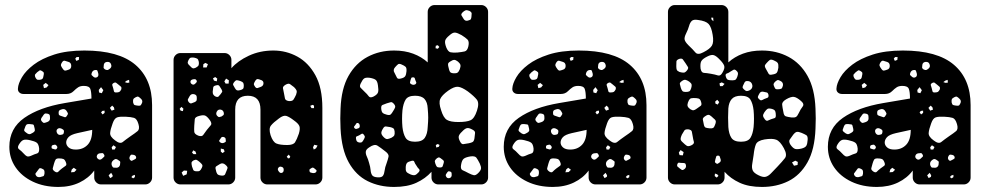

<svg xmlns="http://www.w3.org/2000/svg" viewBox="-20 -730 3902 760"><path d="M211 10Q154 10 110 -11Q66 -32 41.5 -68Q17 -104 17 -149Q17 -222 76.5 -263.5Q136 -305 236 -322L342 -340Q342 -366 337.5 -378Q333 -390 312 -390Q298 -390 289.5 -384.5Q281 -379 271 -369Q260 -358 243 -358H73Q63 -358 56.5 -364Q50 -370 51 -380Q52 -399 67 -424.5Q82 -450 113.5 -474Q145 -498 194.5 -514Q244 -530 314 -530Q450 -530 516 -473.5Q582 -417 582 -314V-27Q582 -16 574 -8Q566 0 555 0H380Q369 0 361 -8Q353 -16 353 -27V-55Q331 -25 294.5 -7.5Q258 10 211 10ZM293 -504H283L278 -498L282 -489L292 -493ZM251 -485Q242 -488 236.5 -489.5Q231 -491 226 -484Q220 -475 221.5 -470Q223 -465 229 -457Q234 -450 238.5 -450.5Q243 -451 251 -454Q262 -457 262 -469Q262 -482 251 -485ZM419 -477Q415 -486 404 -485Q393 -484 391 -474Q390 -467 390 -463Q390 -459 396 -455Q403 -452 406.5 -453Q410 -454 416 -459Q424 -466 419 -477ZM359 -453Q347 -453 343 -441Q341 -435 343 -432.5Q345 -430 350 -426Q357 -420 365 -425Q371 -429 369 -439Q367 -445 366 -449Q365 -453 359 -453ZM146 -449Q140 -453 136.5 -451Q133 -449 127 -444Q122 -439 119.5 -436Q117 -433 119 -426Q122 -419 125.5 -416Q129 -413 137 -414Q145 -415 148 -418Q151 -421 152 -429Q154 -437 153.5 -441Q153 -445 146 -449ZM491 -414 482 -411 474 -405 483 -402 492 -403ZM449 -395Q443 -400 439.5 -402.5Q436 -405 429 -401Q423 -397 424.5 -392.5Q426 -388 428 -381Q430 -374 431 -369Q432 -364 439 -364Q448 -364 452 -366Q456 -368 460 -376Q462 -384 458.5 -387Q455 -390 449 -395ZM172 -393 161 -402 151 -394 154 -381 165 -384ZM389 -373 380 -385 371 -374 372 -364 383 -361ZM538 -339Q532 -345 528 -347Q524 -349 517 -345Q509 -341 507.5 -336.5Q506 -332 507 -324Q509 -316 512.5 -314.5Q516 -313 524 -312Q531 -311 534.5 -312Q538 -313 541 -320Q547 -331 538 -339ZM431 -305 424 -312 415 -303 422 -292 433 -296ZM242 -293Q235 -301 224 -297Q217 -295 214.5 -292.5Q212 -290 212 -283Q212 -276 215 -274Q218 -272 225 -270Q232 -267 236.5 -266Q241 -265 245 -272Q250 -278 248.5 -282Q247 -286 242 -293ZM394 -292 385 -291 380 -285 386 -277 394 -283ZM168 -280Q160 -282 156.5 -279.5Q153 -277 149 -270Q144 -264 142.5 -259.5Q141 -255 146 -249Q151 -243 155 -243.5Q159 -244 167 -247Q178 -251 178 -261Q178 -269 177 -273.5Q176 -278 168 -280ZM528 -239Q522 -260 510.5 -263.5Q499 -267 477 -268Q455 -269 444 -265.5Q433 -262 426 -242Q417 -218 416 -203.5Q415 -189 436 -174Q455 -159 466 -168Q477 -177 497 -191Q515 -203 524.5 -211Q534 -219 528 -239ZM97 -239Q90 -239 87 -238Q84 -237 81 -231Q78 -223 76 -217.5Q74 -212 81 -207Q89 -200 94.5 -199Q100 -198 109 -204Q118 -209 118 -214.5Q118 -220 115 -230Q114 -237 109.5 -237.5Q105 -238 97 -239ZM223 -221Q213 -225 207 -219Q201 -213 206 -203Q211 -195 219 -196Q226 -197 229 -198.5Q232 -200 233 -207Q234 -213 231.5 -215.5Q229 -218 223 -221ZM280 -138Q309 -138 327 -157Q345 -176 345 -216L286 -203Q260 -197 251 -187Q242 -177 242 -166Q242 -155 251.5 -146.5Q261 -138 280 -138ZM99 -175Q82 -179 73 -176Q64 -173 55 -158Q47 -145 55.5 -139Q64 -133 74 -122Q81 -114 86.5 -111.5Q92 -109 102 -113Q117 -120 126.5 -122.5Q136 -125 135 -142Q133 -160 125 -165.5Q117 -171 99 -175ZM205 -152Q200 -159 195 -157Q189 -156 186.5 -154.5Q184 -153 184 -147Q184 -142 187.5 -141.5Q191 -141 196 -139Q202 -137 205 -142Q209 -147 205 -152ZM439 -148 429 -155 422 -147 424 -138H434ZM392 -118Q389 -124 385 -124Q381 -124 374 -123Q365 -121 363 -112Q362 -104 371 -99Q377 -96 384 -102Q389 -107 392 -109.5Q395 -112 392 -118ZM519 -107Q518 -115 509 -117Q504 -118 501 -118Q498 -118 495 -113Q489 -103 496 -96Q500 -92 503 -94Q506 -96 511 -98Q515 -100 517 -101.5Q519 -103 519 -107ZM241 -87Q237 -98 231 -100.5Q225 -103 213 -103Q203 -103 200 -98Q197 -93 194 -83Q191 -71 189 -64.5Q187 -58 197 -51Q206 -45 211 -50.5Q216 -56 225 -63Q234 -70 239.5 -73.5Q245 -77 241 -87ZM450 -95Q444 -100 439.5 -100.5Q435 -101 429 -96Q418 -87 423 -74Q426 -67 430 -66.5Q434 -66 442 -66Q452 -67 455 -77Q456 -84 456 -88Q456 -92 450 -95ZM283 -58 272 -66 264 -59 261 -48 274 -49ZM145 -63Q137 -66 134.5 -62Q132 -58 127 -52Q123 -47 121 -44Q119 -41 122 -36Q127 -27 139 -29Q147 -31 151 -32.5Q155 -34 156 -42Q157 -51 155 -55.5Q153 -60 145 -63ZM426 -36 420 -46 410 -36 416 -25 425 -30ZM514 -38 505 -35 500 -29 507 -24 514 -29Z M694 0Q683 0 675 -8Q667 -16 667 -27V-493Q667 -504 675 -512Q683 -520 694 -520H869Q880 -520 888 -512Q896 -504 896 -493V-460Q921 -489 965 -509.5Q1009 -530 1062 -530Q1113 -530 1157 -506Q1201 -482 1228.5 -432Q1256 -382 1256 -303V-27Q1256 -16 1248 -8Q1240 0 1229 0H1038Q1027 0 1019 -8Q1011 -16 1011 -27V-296Q1011 -351 961 -351Q911 -351 911 -296V-27Q911 -16 903 -8Q895 0 884 0ZM748 -502Q739 -503 734.5 -501.5Q730 -500 726 -492Q722 -484 723.5 -479.5Q725 -475 732 -469Q738 -462 742.5 -460Q747 -458 755 -462Q764 -467 766 -471.5Q768 -476 767 -485Q765 -495 761 -497.5Q757 -500 748 -502ZM803 -476 793 -481 785 -476 784 -463H798ZM840 -419 832 -425 823 -420 827 -411 838 -408ZM886 -412 875 -419 868 -408 873 -399H885ZM758 -412Q755 -416 752.5 -416.5Q750 -417 744 -416Q735 -414 734 -408Q733 -400 741 -396Q747 -393 753 -399Q757 -403 758.5 -405Q760 -407 758 -412ZM1011 -414Q1004 -417 999.5 -417Q995 -417 991 -411Q986 -403 985 -398.5Q984 -394 990 -386Q995 -380 999.5 -381.5Q1004 -383 1012 -386Q1023 -390 1023 -401Q1023 -411 1011 -414ZM932 -409Q923 -412 918 -412.5Q913 -413 907 -405Q901 -398 903 -393.5Q905 -389 910 -381Q914 -374 918 -372.5Q922 -371 930 -373Q938 -375 941.5 -378Q945 -381 945 -390Q945 -399 942.5 -402.5Q940 -406 932 -409ZM1144 -385Q1134 -393 1128 -397Q1122 -401 1111 -395Q1099 -388 1100 -381Q1101 -374 1104 -361Q1106 -348 1108 -340Q1110 -332 1123 -330Q1137 -329 1141.5 -335.5Q1146 -342 1152 -355Q1156 -366 1154 -371.5Q1152 -377 1144 -385ZM857 -376Q852 -384 848.5 -389.5Q845 -395 835 -392Q825 -390 824 -384Q823 -378 822 -367Q821 -353 835 -347Q842 -345 845 -348Q848 -351 853 -357Q857 -362 859 -365.5Q861 -369 857 -376ZM749 -357Q737 -360 731 -350Q726 -342 724 -337.5Q722 -333 727 -326Q733 -319 738 -321Q743 -323 751 -326Q757 -329 758 -332Q759 -335 759 -342Q759 -349 757 -352Q755 -355 749 -357ZM1223 -312 1217 -315 1208 -311 1213 -302H1223ZM706 -300 698 -307 691 -299 695 -292 704 -290ZM866 -283Q864 -294 854 -296Q843 -298 838 -288Q833 -278 840 -271Q845 -266 848 -266.5Q851 -267 857 -269Q862 -272 864.5 -274.5Q867 -277 866 -283ZM811 -254Q801 -268 793 -272Q785 -276 768 -271Q752 -267 751 -258Q750 -249 749 -233Q748 -217 749 -208Q750 -199 765 -193Q779 -188 784.5 -196Q790 -204 799 -216Q809 -228 814.5 -234.5Q820 -241 811 -254ZM1144 -253Q1126 -267 1114 -271Q1102 -275 1084 -261Q1062 -245 1052.5 -233Q1043 -221 1051 -195Q1060 -168 1074 -162Q1088 -156 1117 -156Q1141 -156 1148 -167Q1155 -178 1163 -201Q1169 -221 1165 -231Q1161 -241 1144 -253ZM864 -188Q857 -189 854 -183Q851 -178 848.5 -175Q846 -172 850 -168Q858 -160 869 -166Q874 -168 874 -171.5Q874 -175 873 -181Q872 -186 864 -188ZM1237 -154 1224 -157 1219 -147 1222 -138 1231 -143ZM866 -139 854 -142V-130L861 -124L869 -130ZM754 -130 745 -135 740 -126 746 -120H757ZM1129 -110 1123 -118 1115 -110 1120 -103 1126 -104ZM770 -89Q763 -95 758.5 -97Q754 -99 746 -95Q738 -90 738 -85Q738 -80 740 -71Q743 -62 745 -57.5Q747 -53 756 -52Q766 -51 770.5 -54Q775 -57 779 -66Q783 -74 780 -78.5Q777 -83 770 -89ZM872 -78Q862 -87 851 -81Q842 -75 836.5 -72Q831 -69 834 -59Q836 -47 840 -41.5Q844 -36 857 -35Q868 -34 871 -40Q874 -46 878 -57Q882 -65 880 -69Q878 -73 872 -78ZM1096 -69Q1087 -73 1082 -66Q1077 -60 1083 -52Q1089 -43 1096 -46Q1103 -48 1103 -58Q1103 -67 1096 -69ZM1226 -62Q1220 -68 1215 -66Q1210 -63 1207 -61Q1204 -59 1205 -53Q1206 -48 1209.5 -47Q1213 -46 1218 -45Q1228 -44 1232 -50Q1234 -55 1232 -57Q1230 -59 1226 -62ZM721 -54 708 -55 699 -47 705 -34 719 -40Z M1540 10Q1482 10 1435.5 -13Q1389 -36 1360.5 -87Q1332 -138 1328 -221Q1327 -244 1327 -261Q1327 -278 1328 -300Q1331 -379 1359.5 -429.5Q1388 -480 1435 -505Q1482 -530 1540 -530Q1582 -530 1615.5 -517.5Q1649 -505 1673 -483V-683Q1673 -694 1681 -702Q1689 -710 1700 -710H1885Q1896 -710 1904 -702Q1912 -694 1912 -683V-27Q1912 -16 1904 -8Q1896 0 1885 0H1715Q1704 0 1696 -8Q1688 -16 1688 -27V-50Q1664 -23 1628 -6.5Q1592 10 1540 10ZM1838 -687Q1828 -691 1822.5 -689Q1817 -687 1810 -680Q1804 -673 1807 -668.5Q1810 -664 1814 -657Q1820 -646 1830 -648Q1838 -650 1841.5 -652Q1845 -654 1846 -662Q1847 -671 1847 -676.5Q1847 -682 1838 -687ZM1807 -591Q1791 -600 1781.5 -601Q1772 -602 1759 -590Q1744 -578 1742 -568.5Q1740 -559 1747 -541Q1754 -525 1763.5 -523Q1773 -521 1790 -522Q1809 -524 1819.5 -526.5Q1830 -529 1834 -547Q1838 -566 1830.5 -573.5Q1823 -581 1807 -591ZM1713 -551 1705 -549 1704 -539 1713 -537 1719 -544ZM1793 -486Q1784 -493 1778 -493Q1772 -493 1763 -487Q1754 -482 1753.5 -476.5Q1753 -471 1756 -461Q1758 -451 1761 -446Q1764 -441 1774 -440Q1786 -439 1791 -442.5Q1796 -446 1800 -456Q1804 -467 1802.5 -473Q1801 -479 1793 -486ZM1569 -475Q1560 -479 1555.5 -475.5Q1551 -472 1544 -464Q1534 -453 1542 -441Q1548 -430 1551 -423Q1554 -416 1566 -419Q1580 -422 1584 -428.5Q1588 -435 1589 -448Q1590 -461 1585.5 -465.5Q1581 -470 1569 -475ZM1624 -413Q1623 -418 1621.5 -421Q1620 -424 1615 -424Q1609 -424 1608 -421Q1607 -418 1605 -413Q1604 -407 1603 -404Q1602 -401 1606 -398Q1616 -391 1625 -397Q1629 -401 1627.5 -404.5Q1626 -408 1624 -413ZM1476 -392Q1474 -408 1467.5 -413.5Q1461 -419 1444 -422Q1428 -424 1421.5 -419.5Q1415 -415 1408 -400Q1402 -388 1407.5 -382.5Q1413 -377 1422 -368Q1434 -357 1439.5 -349Q1445 -341 1459 -348Q1474 -356 1476.5 -365Q1479 -374 1476 -392ZM1832 -368Q1808 -385 1793 -386.5Q1778 -388 1754 -371Q1729 -353 1722.5 -338Q1716 -323 1726 -294Q1735 -264 1749 -255.5Q1763 -247 1794 -247Q1827 -247 1842.5 -254Q1858 -261 1868 -292Q1878 -322 1867.5 -335.5Q1857 -349 1832 -368ZM1623 -169Q1651 -169 1661.5 -184.5Q1672 -200 1673 -227Q1675 -250 1675 -264.5Q1675 -279 1673 -301Q1672 -325 1660.5 -338Q1649 -351 1623 -351Q1595 -351 1585.5 -335.5Q1576 -320 1573 -293Q1570 -260 1573 -227Q1576 -200 1585.5 -184.5Q1595 -169 1623 -169ZM1539 -319Q1532 -327 1526.5 -325.5Q1521 -324 1511 -321Q1500 -317 1494 -314.5Q1488 -312 1489 -300Q1490 -288 1494.5 -283.5Q1499 -279 1511 -276Q1522 -273 1526.5 -277Q1531 -281 1536 -290Q1542 -299 1544 -305Q1546 -311 1539 -319ZM1404 -233Q1403 -241 1397 -243Q1393 -244 1391 -242Q1389 -240 1387 -236Q1384 -232 1382 -229.5Q1380 -227 1383 -223Q1387 -219 1390 -219.5Q1393 -220 1398 -222Q1405 -224 1404 -233ZM1542 -210Q1541 -219 1537 -222Q1533 -225 1524 -227Q1513 -229 1507 -229.5Q1501 -230 1496 -221Q1489 -210 1489.5 -203Q1490 -196 1499 -187Q1507 -179 1513 -179.5Q1519 -180 1530 -185Q1539 -190 1541 -195Q1543 -200 1542 -210ZM1848 -218Q1835 -225 1827 -222.5Q1819 -220 1809 -209Q1798 -199 1796 -191Q1794 -183 1801 -170Q1807 -158 1814.5 -159.5Q1822 -161 1836 -163Q1846 -165 1851 -168Q1856 -171 1858 -182Q1860 -196 1860.5 -204Q1861 -212 1848 -218ZM1420 -197Q1415 -203 1411 -200Q1407 -197 1401 -194Q1395 -192 1391.5 -190Q1388 -188 1389 -182Q1390 -175 1392 -171.5Q1394 -168 1401 -166Q1409 -165 1412 -167Q1415 -169 1419 -176Q1423 -183 1424 -187Q1425 -191 1420 -197ZM1720 -156 1713 -160 1705 -156 1707 -146 1717 -149ZM1505 -131Q1486 -146 1474 -153.5Q1462 -161 1442 -147Q1429 -139 1428 -130Q1427 -121 1432 -110.5Q1437 -100 1441 -85Q1446 -69 1447 -56.5Q1448 -44 1453 -36.5Q1458 -29 1475 -28Q1491 -27 1496 -34.5Q1501 -42 1502.5 -55Q1504 -68 1510 -83Q1516 -100 1518 -110Q1520 -120 1505 -131ZM1879 -83Q1871 -99 1865.5 -106Q1860 -113 1843 -111Q1824 -108 1816 -102Q1808 -96 1805 -77Q1802 -60 1811.5 -56Q1821 -52 1836 -44Q1848 -38 1855.5 -36.5Q1863 -35 1873 -45Q1883 -55 1884 -62.5Q1885 -70 1879 -83ZM1729 -100Q1723 -105 1719.5 -106.5Q1716 -108 1710 -104Q1704 -99 1702 -95Q1700 -91 1703 -83Q1706 -74 1709 -70.5Q1712 -67 1721 -67Q1730 -67 1732 -71.5Q1734 -76 1736 -84Q1738 -90 1736.5 -93Q1735 -96 1729 -100ZM1628 -75Q1622 -83 1620 -89.5Q1618 -96 1608 -93Q1596 -90 1591.5 -85.5Q1587 -81 1586 -69Q1585 -56 1588.5 -50.5Q1592 -45 1604 -40Q1616 -35 1622.5 -37Q1629 -39 1637 -48Q1644 -56 1638.5 -61Q1633 -66 1628 -75ZM1762 -51Q1756 -53 1753.5 -51Q1751 -49 1748 -44Q1742 -37 1746 -31Q1750 -23 1759 -25Q1767 -27 1768 -36Q1768 -42 1767.5 -45.5Q1767 -49 1762 -51Z M2168 10Q2111 10 2067 -11Q2023 -32 1998.5 -68Q1974 -104 1974 -149Q1974 -222 2033.5 -263.5Q2093 -305 2193 -322L2299 -340Q2299 -366 2294.5 -378Q2290 -390 2269 -390Q2255 -390 2246.5 -384.5Q2238 -379 2228 -369Q2217 -358 2200 -358H2030Q2020 -358 2013.5 -364Q2007 -370 2008 -380Q2009 -399 2024 -424.5Q2039 -450 2070.5 -474Q2102 -498 2151.5 -514Q2201 -530 2271 -530Q2407 -530 2473 -473.5Q2539 -417 2539 -314V-27Q2539 -16 2531 -8Q2523 0 2512 0H2337Q2326 0 2318 -8Q2310 -16 2310 -27V-55Q2288 -25 2251.5 -7.5Q2215 10 2168 10ZM2250 -504H2240L2235 -498L2239 -489L2249 -493ZM2208 -485Q2199 -488 2193.5 -489.5Q2188 -491 2183 -484Q2177 -475 2178.5 -470Q2180 -465 2186 -457Q2191 -450 2195.5 -450.5Q2200 -451 2208 -454Q2219 -457 2219 -469Q2219 -482 2208 -485ZM2376 -477Q2372 -486 2361 -485Q2350 -484 2348 -474Q2347 -467 2347 -463Q2347 -459 2353 -455Q2360 -452 2363.5 -453Q2367 -454 2373 -459Q2381 -466 2376 -477ZM2316 -453Q2304 -453 2300 -441Q2298 -435 2300 -432.5Q2302 -430 2307 -426Q2314 -420 2322 -425Q2328 -429 2326 -439Q2324 -445 2323 -449Q2322 -453 2316 -453ZM2103 -449Q2097 -453 2093.5 -451Q2090 -449 2084 -444Q2079 -439 2076.5 -436Q2074 -433 2076 -426Q2079 -419 2082.5 -416Q2086 -413 2094 -414Q2102 -415 2105 -418Q2108 -421 2109 -429Q2111 -437 2110.5 -441Q2110 -445 2103 -449ZM2448 -414 2439 -411 2431 -405 2440 -402 2449 -403ZM2406 -395Q2400 -400 2396.5 -402.5Q2393 -405 2386 -401Q2380 -397 2381.5 -392.5Q2383 -388 2385 -381Q2387 -374 2388 -369Q2389 -364 2396 -364Q2405 -364 2409 -366Q2413 -368 2417 -376Q2419 -384 2415.5 -387Q2412 -390 2406 -395ZM2129 -393 2118 -402 2108 -394 2111 -381 2122 -384ZM2346 -373 2337 -385 2328 -374 2329 -364 2340 -361ZM2495 -339Q2489 -345 2485 -347Q2481 -349 2474 -345Q2466 -341 2464.5 -336.5Q2463 -332 2464 -324Q2466 -316 2469.5 -314.5Q2473 -313 2481 -312Q2488 -311 2491.5 -312Q2495 -313 2498 -320Q2504 -331 2495 -339ZM2388 -305 2381 -312 2372 -303 2379 -292 2390 -296ZM2199 -293Q2192 -301 2181 -297Q2174 -295 2171.5 -292.5Q2169 -290 2169 -283Q2169 -276 2172 -274Q2175 -272 2182 -270Q2189 -267 2193.5 -266Q2198 -265 2202 -272Q2207 -278 2205.5 -282Q2204 -286 2199 -293ZM2351 -292 2342 -291 2337 -285 2343 -277 2351 -283ZM2125 -280Q2117 -282 2113.5 -279.5Q2110 -277 2106 -270Q2101 -264 2099.5 -259.5Q2098 -255 2103 -249Q2108 -243 2112 -243.5Q2116 -244 2124 -247Q2135 -251 2135 -261Q2135 -269 2134 -273.5Q2133 -278 2125 -280ZM2485 -239Q2479 -260 2467.5 -263.5Q2456 -267 2434 -268Q2412 -269 2401 -265.5Q2390 -262 2383 -242Q2374 -218 2373 -203.5Q2372 -189 2393 -174Q2412 -159 2423 -168Q2434 -177 2454 -191Q2472 -203 2481.5 -211Q2491 -219 2485 -239ZM2054 -239Q2047 -239 2044 -238Q2041 -237 2038 -231Q2035 -223 2033 -217.5Q2031 -212 2038 -207Q2046 -200 2051.5 -199Q2057 -198 2066 -204Q2075 -209 2075 -214.5Q2075 -220 2072 -230Q2071 -237 2066.5 -237.5Q2062 -238 2054 -239ZM2180 -221Q2170 -225 2164 -219Q2158 -213 2163 -203Q2168 -195 2176 -196Q2183 -197 2186 -198.5Q2189 -200 2190 -207Q2191 -213 2188.5 -215.5Q2186 -218 2180 -221ZM2237 -138Q2266 -138 2284 -157Q2302 -176 2302 -216L2243 -203Q2217 -197 2208 -187Q2199 -177 2199 -166Q2199 -155 2208.5 -146.5Q2218 -138 2237 -138ZM2056 -175Q2039 -179 2030 -176Q2021 -173 2012 -158Q2004 -145 2012.5 -139Q2021 -133 2031 -122Q2038 -114 2043.5 -111.5Q2049 -109 2059 -113Q2074 -120 2083.5 -122.5Q2093 -125 2092 -142Q2090 -160 2082 -165.5Q2074 -171 2056 -175ZM2162 -152Q2157 -159 2152 -157Q2146 -156 2143.5 -154.5Q2141 -153 2141 -147Q2141 -142 2144.5 -141.5Q2148 -141 2153 -139Q2159 -137 2162 -142Q2166 -147 2162 -152ZM2396 -148 2386 -155 2379 -147 2381 -138H2391ZM2349 -118Q2346 -124 2342 -124Q2338 -124 2331 -123Q2322 -121 2320 -112Q2319 -104 2328 -99Q2334 -96 2341 -102Q2346 -107 2349 -109.5Q2352 -112 2349 -118ZM2476 -107Q2475 -115 2466 -117Q2461 -118 2458 -118Q2455 -118 2452 -113Q2446 -103 2453 -96Q2457 -92 2460 -94Q2463 -96 2468 -98Q2472 -100 2474 -101.5Q2476 -103 2476 -107ZM2198 -87Q2194 -98 2188 -100.5Q2182 -103 2170 -103Q2160 -103 2157 -98Q2154 -93 2151 -83Q2148 -71 2146 -64.5Q2144 -58 2154 -51Q2163 -45 2168 -50.5Q2173 -56 2182 -63Q2191 -70 2196.5 -73.5Q2202 -77 2198 -87ZM2407 -95Q2401 -100 2396.5 -100.5Q2392 -101 2386 -96Q2375 -87 2380 -74Q2383 -67 2387 -66.5Q2391 -66 2399 -66Q2409 -67 2412 -77Q2413 -84 2413 -88Q2413 -92 2407 -95ZM2240 -58 2229 -66 2221 -59 2218 -48 2231 -49ZM2102 -63Q2094 -66 2091.5 -62Q2089 -58 2084 -52Q2080 -47 2078 -44Q2076 -41 2079 -36Q2084 -27 2096 -29Q2104 -31 2108 -32.5Q2112 -34 2113 -42Q2114 -51 2112 -55.5Q2110 -60 2102 -63ZM2383 -36 2377 -46 2367 -36 2373 -25 2382 -30ZM2471 -38 2462 -35 2457 -29 2464 -24 2471 -29Z M2996 10Q2944 10 2908 -6.5Q2872 -23 2848 -50V-27Q2848 -16 2840 -8Q2832 0 2821 0H2651Q2640 0 2632 -8Q2624 -16 2624 -27V-683Q2624 -694 2632 -702Q2640 -710 2651 -710H2836Q2847 -710 2855 -702Q2863 -694 2863 -683V-483Q2887 -505 2920.5 -517.5Q2954 -530 2996 -530Q3054 -530 3101 -505Q3148 -480 3176.5 -429.5Q3205 -379 3208 -300Q3209 -278 3209 -261Q3209 -244 3208 -221Q3205 -138 3176 -87Q3147 -36 3100.5 -13Q3054 10 2996 10ZM2803 -660H2795L2797 -652L2804 -646ZM2801 -592Q2796 -623 2785 -635Q2774 -647 2743 -651Q2725 -654 2718 -647Q2711 -640 2707.5 -627Q2704 -614 2696 -598Q2688 -582 2690 -573Q2692 -564 2705 -551Q2723 -534 2732.5 -522.5Q2742 -511 2764 -523Q2790 -536 2798 -549.5Q2806 -563 2801 -592ZM2829 -494Q2816 -508 2806 -511.5Q2796 -515 2779 -506Q2761 -497 2756 -488Q2751 -479 2753 -459Q2756 -442 2766.5 -441.5Q2777 -441 2794 -438Q2811 -435 2821.5 -431.5Q2832 -428 2840 -443Q2850 -460 2846.5 -470Q2843 -480 2829 -494ZM2694 -479Q2687 -488 2683.5 -494Q2680 -500 2669 -497Q2658 -493 2657.5 -486.5Q2657 -480 2657 -468Q2657 -458 2659 -453.5Q2661 -449 2670 -445Q2681 -442 2687 -442.5Q2693 -443 2700 -452Q2706 -460 2703 -465Q2700 -470 2694 -479ZM3043 -491Q3032 -496 3027 -492.5Q3022 -489 3014 -480Q3007 -473 3007.5 -468Q3008 -463 3013 -455Q3019 -444 3022.5 -438Q3026 -432 3037 -435Q3051 -437 3055 -442.5Q3059 -448 3061 -462Q3062 -475 3058.5 -480.5Q3055 -486 3043 -491ZM2893 -452Q2887 -456 2883 -453.5Q2879 -451 2872 -447Q2864 -441 2857 -439Q2850 -437 2853 -427Q2856 -416 2862 -414Q2868 -412 2879 -412Q2889 -412 2892.5 -415.5Q2896 -419 2899 -428Q2902 -437 2901 -441.5Q2900 -446 2893 -452ZM2708 -407Q2699 -413 2693 -414Q2687 -415 2679 -409Q2670 -403 2671 -397.5Q2672 -392 2675 -382Q2678 -373 2681.5 -369.5Q2685 -366 2694 -366Q2704 -366 2708.5 -368.5Q2713 -371 2716 -381Q2719 -391 2717.5 -396Q2716 -401 2708 -407ZM3072 -408Q3065 -412 3061 -413Q3057 -414 3051 -409Q3044 -403 3042.5 -398.5Q3041 -394 3045 -386Q3048 -378 3052.5 -377Q3057 -376 3065 -377Q3073 -378 3075 -381Q3077 -384 3079 -391Q3081 -402 3072 -408ZM2958 -393Q2955 -407 2942 -409Q2934 -410 2930.5 -407.5Q2927 -405 2924 -397Q2920 -390 2919.5 -385.5Q2919 -381 2925 -376Q2931 -370 2935.5 -369.5Q2940 -369 2948 -373Q2960 -380 2958 -393ZM2848 -398 2837 -404 2828 -400 2830 -389H2840ZM3022 -354Q3020 -363 3015 -364Q3010 -365 3001 -367Q2990 -369 2985 -358Q2981 -351 2980 -347Q2979 -343 2984 -338Q2990 -332 2994 -333Q2998 -334 3005 -338Q3013 -341 3018 -343Q3023 -345 3022 -354ZM2913 -169Q2941 -169 2950.5 -184.5Q2960 -200 2963 -227Q2966 -260 2963 -293Q2960 -320 2950.5 -335.5Q2941 -351 2913 -351Q2888 -351 2876.5 -338Q2865 -325 2863 -301Q2862 -279 2862 -264.5Q2862 -250 2863 -227Q2865 -200 2875 -184.5Q2885 -169 2913 -169ZM3151 -330Q3134 -345 3122.5 -346.5Q3111 -348 3092 -337Q3075 -327 3076 -316Q3077 -305 3081 -286Q3083 -272 3090.5 -269.5Q3098 -267 3113 -265Q3125 -264 3130.5 -267Q3136 -270 3141 -281Q3149 -298 3157 -308Q3165 -318 3151 -330ZM2755 -327Q2752 -338 2745 -340Q2738 -342 2726 -342Q2715 -342 2711 -338.5Q2707 -335 2703 -324Q2700 -315 2702 -309.5Q2704 -304 2712 -298Q2720 -293 2725 -293.5Q2730 -294 2738 -300Q2748 -307 2753.5 -311Q2759 -315 2755 -327ZM2827 -326 2819 -335 2811 -328 2812 -320 2821 -316ZM3035 -299Q3023 -302 3018 -299Q3013 -296 3006 -286Q3000 -277 3000.5 -271.5Q3001 -266 3008 -257Q3014 -250 3019 -252.5Q3024 -255 3032 -258Q3041 -261 3046 -262.5Q3051 -264 3051 -273Q3051 -284 3048.5 -290Q3046 -296 3035 -299ZM2805 -261Q2796 -270 2789.5 -274Q2783 -278 2773 -271Q2761 -264 2762 -257Q2763 -250 2766 -237Q2768 -227 2773 -225Q2778 -223 2789 -222Q2798 -221 2802.5 -223.5Q2807 -226 2810 -235Q2814 -244 2813.5 -249.5Q2813 -255 2805 -261ZM2722 -190Q2720 -202 2718.5 -209Q2717 -216 2705 -218Q2693 -219 2689 -213.5Q2685 -208 2679 -197Q2674 -186 2674 -180Q2674 -174 2682 -167Q2692 -157 2698.5 -153Q2705 -149 2717 -155Q2729 -161 2726.5 -169Q2724 -177 2722 -190ZM3153 -204Q3141 -209 3134.5 -208Q3128 -207 3120 -197Q3111 -185 3106 -177.5Q3101 -170 3109 -157Q3119 -143 3127.5 -140.5Q3136 -138 3153 -142Q3168 -146 3172 -153.5Q3176 -161 3177 -177Q3178 -191 3171.5 -195Q3165 -199 3153 -204ZM3083 -143Q3068 -171 3052.5 -177Q3037 -183 3006 -178Q2978 -173 2972 -158.5Q2966 -144 2963 -116Q2960 -95 2957.5 -80.5Q2955 -66 2959.5 -55.5Q2964 -45 2983 -36Q3001 -27 3012 -30.5Q3023 -34 3033 -45Q3043 -56 3057 -70Q3077 -91 3087 -104Q3097 -117 3083 -143ZM2686 -128 2674 -136 2667 -126 2670 -116 2683 -115ZM2832 -101Q2830 -106 2829 -110Q2828 -114 2822 -114Q2816 -114 2815 -110Q2814 -106 2812 -100Q2811 -94 2810 -90.5Q2809 -87 2814 -84Q2819 -80 2822 -82.5Q2825 -85 2830 -88Q2835 -93 2832 -101ZM3138 -89 3128 -94 3115 -87 3123 -74 3137 -77ZM2680 -85Q2673 -85 2668.5 -86Q2664 -87 2661 -80Q2659 -73 2662 -70.5Q2665 -68 2671 -63Q2676 -59 2679 -57.5Q2682 -56 2687 -59Q2698 -66 2695 -77Q2694 -83 2690 -84Q2686 -85 2680 -85ZM2819 -40 2810 -43 2809 -33 2817 -27 2824 -34Z M3451 10Q3394 10 3350 -11Q3306 -32 3281.5 -68Q3257 -104 3257 -149Q3257 -222 3316.5 -263.5Q3376 -305 3476 -322L3582 -340Q3582 -366 3577.5 -378Q3573 -390 3552 -390Q3538 -390 3529.5 -384.5Q3521 -379 3511 -369Q3500 -358 3483 -358H3313Q3303 -358 3296.5 -364Q3290 -370 3291 -380Q3292 -399 3307 -424.5Q3322 -450 3353.5 -474Q3385 -498 3434.5 -514Q3484 -530 3554 -530Q3690 -530 3756 -473.5Q3822 -417 3822 -314V-27Q3822 -16 3814 -8Q3806 0 3795 0H3620Q3609 0 3601 -8Q3593 -16 3593 -27V-55Q3571 -25 3534.5 -7.5Q3498 10 3451 10ZM3533 -504H3523L3518 -498L3522 -489L3532 -493ZM3491 -485Q3482 -488 3476.5 -489.5Q3471 -491 3466 -484Q3460 -475 3461.5 -470Q3463 -465 3469 -457Q3474 -450 3478.5 -450.5Q3483 -451 3491 -454Q3502 -457 3502 -469Q3502 -482 3491 -485ZM3659 -477Q3655 -486 3644 -485Q3633 -484 3631 -474Q3630 -467 3630 -463Q3630 -459 3636 -455Q3643 -452 3646.5 -453Q3650 -454 3656 -459Q3664 -466 3659 -477ZM3599 -453Q3587 -453 3583 -441Q3581 -435 3583 -432.5Q3585 -430 3590 -426Q3597 -420 3605 -425Q3611 -429 3609 -439Q3607 -445 3606 -449Q3605 -453 3599 -453ZM3386 -449Q3380 -453 3376.5 -451Q3373 -449 3367 -444Q3362 -439 3359.5 -436Q3357 -433 3359 -426Q3362 -419 3365.5 -416Q3369 -413 3377 -414Q3385 -415 3388 -418Q3391 -421 3392 -429Q3394 -437 3393.5 -441Q3393 -445 3386 -449ZM3731 -414 3722 -411 3714 -405 3723 -402 3732 -403ZM3689 -395Q3683 -400 3679.5 -402.5Q3676 -405 3669 -401Q3663 -397 3664.5 -392.5Q3666 -388 3668 -381Q3670 -374 3671 -369Q3672 -364 3679 -364Q3688 -364 3692 -366Q3696 -368 3700 -376Q3702 -384 3698.5 -387Q3695 -390 3689 -395ZM3412 -393 3401 -402 3391 -394 3394 -381 3405 -384ZM3629 -373 3620 -385 3611 -374 3612 -364 3623 -361ZM3778 -339Q3772 -345 3768 -347Q3764 -349 3757 -345Q3749 -341 3747.5 -336.5Q3746 -332 3747 -324Q3749 -316 3752.5 -314.5Q3756 -313 3764 -312Q3771 -311 3774.5 -312Q3778 -313 3781 -320Q3787 -331 3778 -339ZM3671 -305 3664 -312 3655 -303 3662 -292 3673 -296ZM3482 -293Q3475 -301 3464 -297Q3457 -295 3454.5 -292.5Q3452 -290 3452 -283Q3452 -276 3455 -274Q3458 -272 3465 -270Q3472 -267 3476.5 -266Q3481 -265 3485 -272Q3490 -278 3488.5 -282Q3487 -286 3482 -293ZM3634 -292 3625 -291 3620 -285 3626 -277 3634 -283ZM3408 -280Q3400 -282 3396.5 -279.5Q3393 -277 3389 -270Q3384 -264 3382.5 -259.5Q3381 -255 3386 -249Q3391 -243 3395 -243.5Q3399 -244 3407 -247Q3418 -251 3418 -261Q3418 -269 3417 -273.5Q3416 -278 3408 -280ZM3768 -239Q3762 -260 3750.5 -263.5Q3739 -267 3717 -268Q3695 -269 3684 -265.5Q3673 -262 3666 -242Q3657 -218 3656 -203.5Q3655 -189 3676 -174Q3695 -159 3706 -168Q3717 -177 3737 -191Q3755 -203 3764.5 -211Q3774 -219 3768 -239ZM3337 -239Q3330 -239 3327 -238Q3324 -237 3321 -231Q3318 -223 3316 -217.5Q3314 -212 3321 -207Q3329 -200 3334.5 -199Q3340 -198 3349 -204Q3358 -209 3358 -214.5Q3358 -220 3355 -230Q3354 -237 3349.5 -237.5Q3345 -238 3337 -239ZM3463 -221Q3453 -225 3447 -219Q3441 -213 3446 -203Q3451 -195 3459 -196Q3466 -197 3469 -198.5Q3472 -200 3473 -207Q3474 -213 3471.5 -215.5Q3469 -218 3463 -221ZM3520 -138Q3549 -138 3567 -157Q3585 -176 3585 -216L3526 -203Q3500 -197 3491 -187Q3482 -177 3482 -166Q3482 -155 3491.5 -146.5Q3501 -138 3520 -138ZM3339 -175Q3322 -179 3313 -176Q3304 -173 3295 -158Q3287 -145 3295.5 -139Q3304 -133 3314 -122Q3321 -114 3326.5 -111.5Q3332 -109 3342 -113Q3357 -120 3366.5 -122.5Q3376 -125 3375 -142Q3373 -160 3365 -165.5Q3357 -171 3339 -175ZM3445 -152Q3440 -159 3435 -157Q3429 -156 3426.5 -154.5Q3424 -153 3424 -147Q3424 -142 3427.5 -141.5Q3431 -141 3436 -139Q3442 -137 3445 -142Q3449 -147 3445 -152ZM3679 -148 3669 -155 3662 -147 3664 -138H3674ZM3632 -118Q3629 -124 3625 -124Q3621 -124 3614 -123Q3605 -121 3603 -112Q3602 -104 3611 -99Q3617 -96 3624 -102Q3629 -107 3632 -109.5Q3635 -112 3632 -118ZM3759 -107Q3758 -115 3749 -117Q3744 -118 3741 -118Q3738 -118 3735 -113Q3729 -103 3736 -96Q3740 -92 3743 -94Q3746 -96 3751 -98Q3755 -100 3757 -101.5Q3759 -103 3759 -107ZM3481 -87Q3477 -98 3471 -100.5Q3465 -103 3453 -103Q3443 -103 3440 -98Q3437 -93 3434 -83Q3431 -71 3429 -64.5Q3427 -58 3437 -51Q3446 -45 3451 -50.5Q3456 -56 3465 -63Q3474 -70 3479.5 -73.5Q3485 -77 3481 -87ZM3690 -95Q3684 -100 3679.5 -100.5Q3675 -101 3669 -96Q3658 -87 3663 -74Q3666 -67 3670 -66.5Q3674 -66 3682 -66Q3692 -67 3695 -77Q3696 -84 3696 -88Q3696 -92 3690 -95ZM3523 -58 3512 -66 3504 -59 3501 -48 3514 -49ZM3385 -63Q3377 -66 3374.5 -62Q3372 -58 3367 -52Q3363 -47 3361 -44Q3359 -41 3362 -36Q3367 -27 3379 -29Q3387 -31 3391 -32.5Q3395 -34 3396 -42Q3397 -51 3395 -55.5Q3393 -60 3385 -63ZM3666 -36 3660 -46 3650 -36 3656 -25 3665 -30ZM3754 -38 3745 -35 3740 -29 3747 -24 3754 -29Z"/></svg>

Font: Rubik Moonrocks
Style: Regular
Weight: 400
Designer: Hubert and Fischer, NaN
Foundry: Hubert and Fischer, NaN
Version: Version 2.200